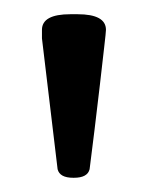

<svg xmlns="http://www.w3.org/2000/svg" viewBox="-20 -722 204 270"><path d="M83 -472Q64 -472 61 -484L39 -668V-680Q39 -702 79 -702H89Q129 -702 129 -680Q129 -677 126.5 -655.5Q124 -634 120.5 -603Q117 -572 113 -540Q109 -508 106 -484Q103 -472 84 -472Z"/></svg>

Font: Asap Condensed VF Beta
Style: Regular
Weight: 400
Designer: Pablo Cosgaya
Foundry: Omnibus-Type
Version: Version 1.008